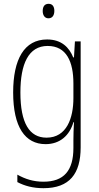

<svg xmlns="http://www.w3.org/2000/svg" viewBox="-20 -746 518 1007"><path d="M235 -726C212 -726 204 -709 204 -688C204 -667 214 -650 234 -650C255 -650 265 -666 265 -689C265 -709 257 -726 235 -726ZM227 -539C107 -539 49 -435 49 -261C49 -79 112 10 219 10C295 10 345 -36 365 -105H368C366 -67 365 -41 365 -10V30C365 149 315 207 208 207C155 207 112 193 71 170V209C109 229 153 241 208 241C345 241 403 165 403 27V-529H373L368 -445H364C343 -497 303 -539 227 -539ZM230 -505C329 -505 365 -422 365 -308V-232C365 -127 330 -24 224 -24C134 -24 87 -101 87 -261C87 -410 129 -505 230 -505Z"/></svg>

Font: Noto Sans Arabic UI Cn XLt
Style: Regular
Weight: 200
Width: 3
Designer: Monotype Design Team, Nadine Chahine and Nizar Qandah
Foundry: Monotype Imaging Inc.
Version: Version 2.010